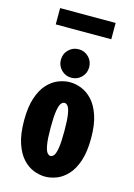

<svg xmlns="http://www.w3.org/2000/svg" viewBox="-132 -950 715 1028"><g transform="rotate(15 225.0 -435.5)"><path d="M224.1 11Q193 11 160.1 -1.8Q127.3 -14.6 99.9 -44.5Q72.5 -74.3 55.5 -125Q38.4 -175.7 38.4 -251Q38.4 -326.3 55.3 -376.5Q72.1 -426.8 99.7 -456.6Q127.3 -486.4 159.9 -499.2Q192.6 -512 224.1 -512Q255.4 -512 288 -499.2Q320.6 -486.4 348.2 -456.6Q375.8 -426.8 392.8 -376.5Q409.9 -326.3 409.9 -251Q409.9 -175.7 392.8 -125Q375.8 -74.3 348.2 -44.5Q320.6 -14.6 288 -1.8Q255.4 11 224.1 11ZM224.1 -103.4Q233.9 -103.4 242.5 -114.3Q251.1 -125.1 256.4 -156.9Q261.7 -188.6 261.7 -251Q261.7 -312.4 256.4 -343.9Q251.1 -375.4 242.5 -386.5Q233.9 -397.6 224.1 -397.6Q213.6 -397.6 204.9 -386.5Q196.3 -375.4 191 -343.9Q185.7 -312.4 185.7 -251Q185.7 -188.6 191.2 -156.9Q196.7 -125.1 205.4 -114.3Q214 -103.4 224.1 -103.4ZM223 -536.8Q190.4 -536.8 167.5 -559.7Q144.6 -582.6 144.6 -615.2Q144.6 -648.7 167.5 -671.6Q190.4 -694.5 222.8 -694.5Q256.1 -694.5 278.8 -671.6Q301.4 -648.7 301.4 -615.2Q301.4 -582.6 278.8 -559.7Q256.1 -536.8 223 -536.8ZM69.1 -881.6H376.9V-791.2H69.1Z"/></g></svg>

Font: League Mono Thin Condensed
Style: Regular
Weight: 100
Width: 1
Designer: Tyler Finck
Foundry: The League of Moveable Type / Tyler Finck
Version: Version 2.300;RELEASE